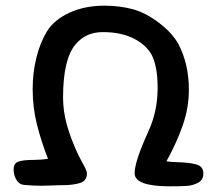

<svg xmlns="http://www.w3.org/2000/svg" viewBox="-20 -655 760 676"><path d="M578 1Q454 1 454 -45Q454 -86 501 -189Q535 -262 535 -345Q535 -421 514 -462Q493 -499 448.5 -520.5Q404 -542 342 -542Q283 -542 247 -500Q202 -448 202 -312Q202 -263 216 -213.5Q230 -164 256 -109L269 -84Q276 -72 281 -61.5Q286 -51 286 -44Q286 -18 261 -10.5Q236 -3 200 -3Q178 -3 166 -2L123 -1Q97 -1 65 -4Q48 -5 38 -21.5Q28 -38 28 -58Q28 -81 46 -86.5Q64 -92 97 -92Q125 -92 149 -96Q125 -157 110 -217Q95 -277 95 -341Q95 -399 108 -451.5Q121 -504 145 -544Q170 -585 224 -610Q278 -635 348 -635Q400 -635 446 -623Q492 -611 540 -574.5Q588 -538 609 -498Q645 -429 645 -338Q645 -276 623.5 -214Q602 -152 566 -87Q573 -86 585 -85Q597 -84 603 -84Q647 -83 671.5 -76Q696 -69 696 -44Q696 -22 678 -12Q660 -2 638.5 -0.5Q617 1 578 1Z"/></svg>

Font: Itim
Style: Regular
Weight: 400
Designer: Suppakit Chalermlarp
Version: Version 1.002g